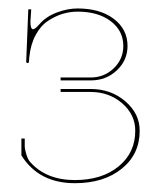

<svg xmlns="http://www.w3.org/2000/svg" viewBox="-20 -884 375 447"><path d="M121.1 -703.6H190.9Q222.7 -703.6 244.9 -725.1Q267.1 -746.6 267.1 -776.9Q267.1 -812.5 237.8 -834.7Q208.5 -856.9 160.6 -856.9Q143.1 -856.9 126 -851.8Q108.9 -846.7 91.8 -835.4Q74.7 -824.2 63 -802.5Q51.3 -780.8 48.3 -751.5L47.4 -740.7Q47.4 -737.3 44.4 -737.3Q41 -737.3 41 -740.7L45.9 -862.3H52.7Q52.2 -852.5 51.5 -843.8Q50.8 -835 50.8 -834Q50.8 -815.9 57.1 -815.9Q61.5 -815.9 71.8 -827.6Q86.9 -845.2 111.8 -854.7Q136.7 -864.3 160.6 -864.3Q212.9 -864.3 244.9 -840.1Q276.9 -815.9 276.9 -776.9Q276.9 -743.7 252 -720.2Q227.1 -696.8 191.4 -696.8H121.1ZM121.1 -676.8H191.4Q238.3 -676.8 271.7 -648.2Q305.2 -619.6 305.2 -579.6Q305.2 -524.9 263.4 -491.2Q221.7 -457.5 154.3 -457.5Q70.8 -457.5 30.3 -521.5Q29.8 -522 29.8 -522.9V-561.5H37.6V-543.9Q37.6 -536.6 41.3 -524.7Q44.9 -512.7 50.3 -506.8Q87.4 -464.8 154.3 -464.8Q217.3 -464.8 256.1 -496.6Q294.9 -528.3 294.9 -579.6Q294.9 -617.2 264.4 -643.6Q233.9 -669.9 190.9 -669.9H121.1Z"/></svg>

Font: ZnikomitNo25
Style: Regular
Weight: 100
Designer: gluk
Foundry: gluk
Version: Version 0.56